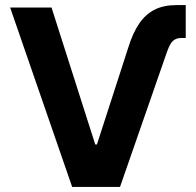

<svg xmlns="http://www.w3.org/2000/svg" viewBox="-20 -737 772 757"><path d="M675.2 -716.9H712.3V-587.2H695.5Q680.6 -587.2 670.6 -581.8Q660.6 -576.5 653.6 -565.8Q646.5 -555 639.4 -535.3L637.7 -530.5L453.2 0H264.5L20 -707.2H183.2L355.5 -167.5H362.2L485 -547.2Q503.5 -607.4 528.8 -644.1Q554 -680.9 589.6 -698.9Q625.1 -716.9 675.2 -716.9Z"/></svg>

Font: Pretendard Variable
Style: Regular
Weight: 400
Designer: Base glyphs from Inter by Rasmus Andersson; Hangul glyphs from Noto Sans CJK(Source Han Sans) by Jang Soo-young and Kang
Foundry: Kil Hyung-jin
Version: Version 1.100;FEAKit 1.0